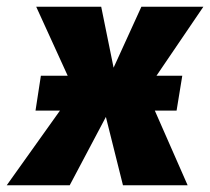

<svg xmlns="http://www.w3.org/2000/svg" viewBox="-72 -553 627 573"><path d="M455 -223 472 -327H395L535 -533H350L267 -351L230 -533H36L130 -327H50L34 -223H107L-52 0H136L244 -204L295 0H488L390 -223Z"/></svg>

Font: Fira Sans ExtraBold
Style: Italic
Weight: 800
Italic angle: -8°
Designer: bBox Type GmbH & Carrois Corporate GbR & Edenspiekermann AG
Foundry: bBox Type GmbH & Carrois Corporate GbR & Edenspiekermann AG
Version: Version 4.301;PS 004.301;hotconv 1.0.88;makeotf.lib2.5.64775